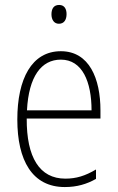

<svg xmlns="http://www.w3.org/2000/svg" viewBox="-20 -839 475 776"><path d="M219 -819C196 -819 188 -802 188 -781C188 -760 198 -743 218 -743C239 -743 249 -759 249 -782C249 -802 241 -819 219 -819ZM226 -632C108 -632 50 -520 50 -356C50 -191 110 -83 242 -83C291 -83 331 -95 368 -116V-154C324 -128 288 -117 244 -117C140 -117 87 -203 88 -360H386V-393C386 -521 341 -632 226 -632ZM226 -598C313 -598 350 -508 350 -393H89C96 -530 147 -598 226 -598Z"/></svg>

Font: Noto Sans Telugu UI Condensed ExtraLight
Style: Regular
Weight: 200
Width: 3
Designer: Jelle Bosma - Monotype Design Team
Foundry: Monotype Imaging Inc.
Version: Version 2.005